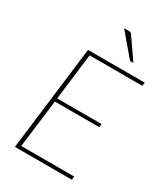

<svg xmlns="http://www.w3.org/2000/svg" viewBox="-221 -1019 981 1120"><g transform="rotate(30 270.0 -459.0)"><path d="M68.5 0ZM537.5 -703 534 -680H179L140.5 -368H440L437 -345.5H138L98 -23H454.5L451.5 0H68.5L155 -703ZM303.5 -918Q312.5 -918 317 -916.2Q321.5 -914.5 325.5 -909L422.5 -769.5H407Q403.5 -769.5 400.8 -770.2Q398 -771 396 -774L274 -918Z"/></g></svg>

Font: Lato Thin
Style: Italic
Weight: 200
Italic angle: -7°
Designer: Lukasz Dziedzic
Foundry: tyPoland Lukasz Dziedzic
Version: Version 2.007; 2014-02-27